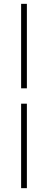

<svg xmlns="http://www.w3.org/2000/svg" viewBox="-20 -840 250 1000"><path d="M120 -300V140H90V-300ZM90 -380V-820H120V-380Z"/></svg>

Font: Kalnia Glaze Thin
Style: Regular
Weight: 100
Version: Version 1.110